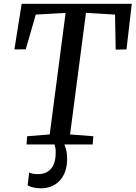

<svg xmlns="http://www.w3.org/2000/svg" viewBox="-20 -763 716 1014"><path d="M120 0 123.5 -43.5 242.5 -53 326.5 -695 169 -686 116 -502.5 56 -502 94.5 -743H676L648 -502L591 -501L587.5 -686L434 -695L350 -53L473 -43.5L469.5 0ZM289.5 -14 314 -12Q322 1.5 328.2 24Q334.5 46.5 334.5 74.5Q334.5 148 296.5 189.8Q258.5 231.5 195 231.5Q175.5 231.5 155.8 227Q136 222.5 126 216L134 148Q148.5 156.5 181 156.5Q225.5 156.5 249.5 128Q273.5 99.5 274 48Q275 27 271.5 13Q268 -1 265 -12Z"/></svg>

Font: Merriweather
Style: Italic
Weight: 400
Italic angle: -7.8°
Designer: Eben Sorkin
Foundry: Eben Sorkin
Version: Version 2.100